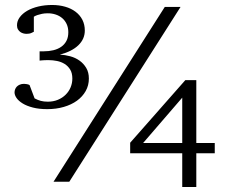

<svg xmlns="http://www.w3.org/2000/svg" viewBox="-20 -726 915 767"><path d="M708 -335.9 551.8 -154.8H708ZM256.8 0H193.8L638.2 -698.2H701.2ZM335 -412.1Q335 -384.8 322.3 -362.3Q309.6 -339.8 287.4 -323.7Q265.1 -307.6 234.6 -298.8Q204.1 -290 168.9 -290Q135.7 -290 111.3 -296.4Q86.9 -302.7 70.6 -312.7Q54.2 -322.8 46.1 -334.5Q38.1 -346.2 38.1 -356.9Q38.1 -362.8 40.3 -368.9Q42.5 -375 47.1 -379.9Q51.8 -384.8 59.1 -387.9Q66.4 -391.1 76.2 -391.1Q80.1 -391.1 87.2 -389.9Q94.2 -388.7 98.1 -386.2L118.2 -333Q130.9 -326.2 143.1 -323Q155.3 -319.8 170.9 -319.8Q193.4 -319.8 211.4 -327.4Q229.5 -335 242.4 -347.9Q255.4 -360.8 262.2 -377.4Q269 -394 269 -412.1Q269 -434.1 260.3 -448.2Q251.5 -462.4 238 -470.7Q224.6 -479 207.8 -482.4Q190.9 -485.8 174.8 -485.8Q166 -485.8 159.4 -485.6Q152.8 -485.4 147.9 -484.9Q142.6 -484.4 138.2 -483.9V-521H154.8Q175.3 -521 193.4 -525.4Q211.4 -529.8 224.6 -539.1Q237.8 -548.3 245.4 -562.7Q252.9 -577.1 252.9 -597.2Q252.9 -615.7 246.3 -629.9Q239.7 -644 228.5 -653.6Q217.3 -663.1 202.4 -668Q187.5 -672.9 170.9 -672.9Q157.7 -672.9 147.5 -670.7Q137.2 -668.5 129.9 -666Q121.1 -663.1 115.2 -659.2V-599.1Q113.3 -598.1 105.7 -594.5Q98.1 -590.8 85.9 -590.8Q80.1 -590.8 73.5 -592.5Q66.9 -594.2 61.3 -598.1Q55.7 -602.1 51.8 -608.6Q47.9 -615.2 47.9 -625Q47.9 -642.1 58.8 -657Q69.8 -671.9 88.6 -682.9Q107.4 -693.8 133.1 -700Q158.7 -706.1 188 -706.1Q216.3 -706.1 240.2 -699.2Q264.2 -692.4 281.7 -679.2Q299.3 -666 309.1 -647Q318.8 -627.9 318.8 -604Q318.8 -570.3 293.2 -545.4Q267.6 -520.5 219.2 -507.8Q239.7 -506.8 260.5 -501.2Q281.2 -495.6 297.6 -483.9Q314 -472.2 324.5 -454.6Q335 -437 335 -412.1ZM764.2 -113.8V21H708V-113.8H500V-155.8L720.2 -405.8H764.2V-154.8H837.9V-113.8Z"/></svg>

Font: BabelStone Ogham Pictish
Style: Regular
Weight: 400
Designer: Andrew West
Foundry: BabelStone
Version: Version 1.02 March 14, 2022